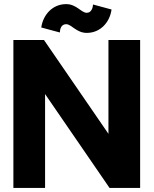

<svg xmlns="http://www.w3.org/2000/svg" viewBox="-20 -918 750 938"><path d="M272.5 -759.3C272.9 -775.9 278.8 -799.8 303.2 -799.8C329.6 -799.8 353 -757.3 403.8 -757.3C472.2 -757.3 517.1 -811.5 524.9 -871.6L434.6 -896C433.6 -879.4 426.3 -855.5 403.8 -855.5C377 -855.5 354 -897.9 303.2 -897.9C234.9 -897.9 189.9 -843.8 181.6 -783.7ZM194.8 -722.7H45.4V0H200.2V-458.5L515.1 0H664.6V-722.7H509.8V-264.2Z"/></svg>

Font: Giphurs ExtraBold
Style: Regular
Weight: 800
Version: Version 1.000